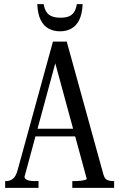

<svg xmlns="http://www.w3.org/2000/svg" viewBox="-20 -912 579 932"><path d="M136 -287H366L367 -250H127ZM236 -650 259 -644 99 -54Q99 -48 103.5 -43.5Q108 -39 119 -36Q130 -33 149 -33H167V0H5V-33H10Q29 -33 43.5 -45Q58 -57 66 -88L237 -710H304L482 -65Q488 -44 500.5 -38.5Q513 -33 530 -33H534V0H331V-33H344Q357 -33 370.5 -34.5Q384 -36 392.5 -38.5Q401 -41 401 -44ZM271 -760Q302 -760 326 -773Q350 -786 364.5 -815Q379 -844 381 -892H353Q349 -867 339 -852.5Q329 -838 313 -832Q297 -826 274 -826Q251 -826 234 -832Q217 -838 206.5 -852.5Q196 -867 192 -892H161Q163 -844 177.5 -815Q192 -786 216.5 -773Q241 -760 271 -760Z"/></svg>

Font: Roboto Serif 120pt ExtraCondensed
Style: Regular
Weight: 400
Width: 2
Designer: Greg Gazdowicz
Foundry: Commercial Type
Version: Version 1.008